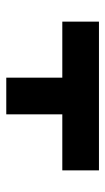

<svg xmlns="http://www.w3.org/2000/svg" viewBox="121 -634 341 624"><g transform="rotate(-90 292.0 -322.5)"><path d="M533.2 -291V-171.9H49.8V-291H231.9V-473.1H351.1V-291Z"/></g></svg>

Font: Miedinger*
Style: Bold
Weight: 700
Version: Version 001.000